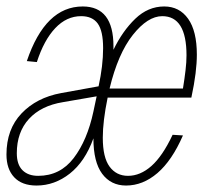

<svg xmlns="http://www.w3.org/2000/svg" viewBox="-23 -562 643 594"><path d="M90 12Q45 12 21 -13.5Q-3 -39 -3 -84Q-3 -162 43.5 -211Q90 -260 166 -274L282 -295Q296 -359 296 -413Q296 -466 279.5 -489Q263 -512 228 -512Q183 -512 148 -475Q113 -438 91 -370L60 -373Q117 -542 233 -542Q328 -542 328 -419Q328 -414 328 -408Q356 -466 395.5 -504Q435 -542 485 -542Q532 -542 559 -504Q586 -466 586 -393Q586 -367 582 -334.5Q578 -302 569 -260H310Q295 -187 295 -136Q295 -75 316 -46.5Q337 -18 373 -18Q411 -18 445.5 -48.5Q480 -79 511 -145L543 -143Q509 -65 464 -26.5Q419 12 367 12Q320 12 293 -24.5Q266 -61 266 -134Q240 -62 193 -25Q146 12 90 12ZM316 -288H543Q548 -319 551 -344.5Q554 -370 554 -391Q554 -512 479 -512Q434 -512 388 -454Q342 -396 316 -288ZM95 -18Q163 -18 205 -73Q247 -128 266 -217L276 -264L172 -246Q104 -235 66.5 -194Q29 -153 29 -88Q29 -53 46.5 -35.5Q64 -18 95 -18Z"/></svg>

Font: Geist Mono Thin
Style: Italic
Weight: 100
Italic angle: -12°
Monospace: yes
Designer: Basement.studio, Andrés Briganti, Mateo Zaragoza
Foundry: Basement.studio, Vercel, Andrés Briganti, Guido Ferreyra, Mateo Zaragoza
Version: Version 1.500; ttfautohint (v1.8.4.7-5d5b)